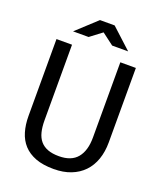

<svg xmlns="http://www.w3.org/2000/svg" viewBox="-149 -905 848 1009"><g transform="rotate(20 275.0 -400.5)"><path d="M497.1 -222.2Q497.1 -169.4 482.2 -126.7Q467.3 -84 438.5 -54Q409.7 -23.9 367.9 -7.6Q326.2 8.8 272 8.8Q212.4 8.8 170.9 -6.8Q129.4 -22.5 103.3 -51Q77.1 -79.6 65.2 -119.6Q53.2 -159.7 53.2 -209V-638.2H140.1V-215.8Q140.1 -178.2 147.2 -149.9Q154.3 -121.6 170.4 -102.5Q186.5 -83.5 212.2 -73.7Q237.8 -64 274.9 -64Q344.2 -64 377.2 -104Q410.2 -144 410.2 -216.8V-638.2H497.1ZM429.2 -706.1H339.8L273.9 -755.9L208 -706.1H121.1L233.9 -810.1H315.9ZM0 -638.2Z"/></g></svg>

Font: Code New Roman
Style: Regular
Weight: 400
Monospace: yes
Designer: Sam Radian
Foundry: Code New Roman
Version: Version 2.00 November 29, 2014